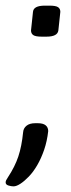

<svg xmlns="http://www.w3.org/2000/svg" viewBox="-35 -545 253 681"><path d="M141 -525Q163 -525 171 -519.5Q179 -514 179 -503L172 -437Q169 -415 130 -415H113Q91 -415 83 -420.5Q75 -426 75 -437L82 -503Q84 -525 124 -525ZM99 -108Q118 -108 127 -100.5Q136 -93 136 -80Q132 -44 121.5 -13.5Q111 17 97 41Q83 65 67 81.5Q51 98 37 107Q23 116 13 116Q5 116 -5 113Q-15 110 -15 102Q-15 98 -13 94Q-11 90 -7 84Q18 46 30 10Q42 -26 47 -76Q48 -90 59 -99Q70 -108 90 -108Z"/></svg>

Font: Asap VF Beta
Style: Italic
Weight: 400
Italic angle: -6°
Designer: Pablo Cosgaya
Foundry: Pablo Cosgaya
Version: Version 1.007